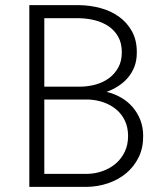

<svg xmlns="http://www.w3.org/2000/svg" viewBox="-20 -731 640 751"><path d="M94.7 0V-710.9H289.1Q332 -710.4 372.8 -699.5Q413.6 -688.5 445.3 -665.8Q477.1 -643.1 496.3 -608.2Q515.6 -573.2 515.1 -524.9Q515.1 -494.6 505.9 -470.5Q496.6 -446.3 480.7 -427.5Q464.8 -408.7 443.4 -394.8Q421.9 -380.9 397 -371.6Q427.7 -364.3 453.9 -349.1Q480 -334 499 -311.8Q518.1 -289.6 529.1 -261.2Q540 -232.9 540 -200.2Q540.5 -152.8 522.5 -116Q504.4 -79.1 473.6 -53.5Q442.9 -27.8 402.6 -14.2Q362.3 -0.5 318.4 0ZM153.3 -341.8V-50.8H319.8Q352.1 -51.3 381.3 -61.8Q410.6 -72.3 432.9 -91.3Q455.1 -110.4 468 -137.5Q481 -164.6 481 -199.2Q481 -232.9 468.5 -259Q456.1 -285.2 434.3 -303.2Q412.6 -321.3 384 -331.1Q355.5 -340.8 324.2 -341.8ZM153.3 -392.1H296.4Q327.1 -392.6 356 -400.9Q384.8 -409.2 407 -425.8Q429.2 -442.4 442.9 -467.3Q456.5 -492.2 456.5 -526.4Q456.5 -562 442.4 -587.2Q428.2 -612.3 404.8 -628.2Q381.3 -644 351.6 -651.6Q321.8 -659.2 290.5 -659.7H153.3Z"/></svg>

Font: TypoPRO Roboto Mono
Style: Regular
Weight: 300
Designer: Google
Version: Version 2.000986; 2015; ttfautohint (v1.3)